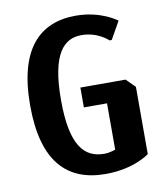

<svg xmlns="http://www.w3.org/2000/svg" viewBox="-81 -779 752 858"><g transform="rotate(-10 295.0 -350.0)"><path d="M50 -350C50 -95 155 10 330 10C460 10 530 -45 530 -45V-350L490 -390H285V-300H390V-90C390 -90 365 -80 340 -80C250 -80 190 -140 190 -350C190 -560 250 -620 330 -620C405 -620 450 -575 450 -575H460L505 -655C505 -655 435 -710 320 -710C155 -710 50 -605 50 -350Z"/></g></svg>

Font: Scada
Style: Bold
Weight: 700
Designer: Jovanny Lemonad
Foundry: Jovanny Lemonad
Version: Version 3.005